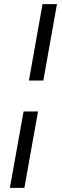

<svg xmlns="http://www.w3.org/2000/svg" viewBox="-20 -810 301 930"><path d="M94.2 -270H164.1L98.1 100.1H27.8ZM189.9 -419.9H120.1L186 -790H255.9Z"/></svg>

Font: SVN-Poppins Light
Style: Italic
Weight: 300
Italic angle: -10°
Designer: Ninad Kale (Devanagari), Jonny Pinhorn (Latin)
Foundry: Indian Type Foundry
Version: Version 3.002 2017